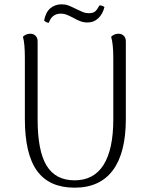

<svg xmlns="http://www.w3.org/2000/svg" viewBox="-20 -855 691 888"><path d="M562 -305Q562 -148 502 -67.5Q442 13 325 13Q208 13 151.5 -64.5Q95 -142 95 -305V-587Q95 -655 86 -685Q100 -699 120 -699Q135 -699 144.5 -689.5Q154 -680 154 -664V-303Q154 -157 195.5 -89Q237 -21 325 -21Q414 -21 459 -92.5Q504 -164 504 -303V-587Q504 -652 494 -685Q508 -699 528 -699Q543 -699 552.5 -689.5Q562 -680 562 -664ZM385 -751Q368 -751 352.5 -756.5Q337 -762 318 -773Q299 -783 287 -787.5Q275 -792 262 -792Q220 -792 206 -750H204Q194 -750 184 -760Q191 -798 212.5 -816.5Q234 -835 265 -835Q282 -835 295.5 -830Q309 -825 331 -814Q351 -804 363.5 -799Q376 -794 391 -794Q411 -794 420.5 -802.5Q430 -811 440 -830Q455 -830 463 -822Q455 -790 434.5 -770.5Q414 -751 385 -751Z"/></svg>

Font: Arima Madurai Light
Style: Regular
Weight: 300
Designer: Joana Correia and Natanael Gama
Foundry: NDISCOVER
Version: Version 1.019